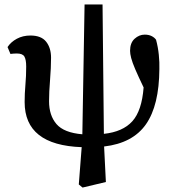

<svg xmlns="http://www.w3.org/2000/svg" viewBox="-20 -649 781 865"><path d="M352 196 335 182 348 14Q91 5 91 -189Q91 -227 94.5 -267Q98 -307 98 -349Q98 -380 90 -394Q82 -408 56 -408Q49 -408 41.5 -407.5Q34 -407 27 -406L14 -437Q29 -460 56 -474.5Q83 -489 117 -489Q166 -489 188 -461Q210 -433 210 -389Q210 -344 205.5 -289Q201 -234 201 -193Q201 -129 234.5 -90Q268 -51 351 -44L361 -629H442L448 -46Q533 -55 576 -102.5Q619 -150 627 -255Q603 -305 589.5 -336.5Q576 -368 571 -387.5Q566 -407 566 -420Q566 -456 586.5 -474.5Q607 -493 632 -493Q650 -493 663 -486.5Q676 -480 683 -470Q692 -437 695.5 -402Q699 -367 698 -338Q697 -174 637.5 -89Q578 -4 449 11L457 171Z"/></svg>

Font: Source Serif Pro SemiBold
Style: Regular
Weight: 600
Designer: Frank Grießhammer
Foundry: Adobe Systems Incorporated
Version: Version 3.001;hotconv 1.0.111;makeotfexe 2.5.65597